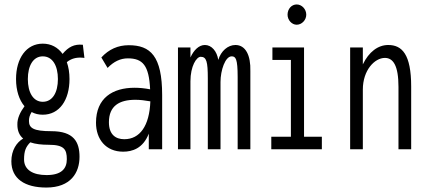

<svg xmlns="http://www.w3.org/2000/svg" viewBox="-20 -670 1915 862"><path d="M172 -155C247 -155 292 -221 292 -315C292 -343 288 -369 280 -391C303 -410 330 -414 359 -410L352 -469C313 -473 287 -459 261 -428C240 -457 210 -474 172 -474C98 -474 52 -408 52 -315C52 -264 66 -221 90 -193C71 -167 57 -139 58 -110C58 -83 67 -62 84 -48C55 -31 31 4 31 54C31 133 92 172 188 172C298 172 337 105 337 34C337 -33 311 -81 211 -81C130 -81 110 -95 110 -127C110 -141 113 -152 122 -167C137 -159 153 -155 172 -155ZM172 -213C129 -213 105 -255 105 -315C105 -375 129 -417 172 -417C216 -417 240 -375 240 -315C240 -255 216 -213 172 -213ZM88 46C88 8 96 -11 116 -31C139 -23 167 -20 199 -20C268 -20 280 1 280 45C280 88 255 116 189 116C127 116 88 92 88 46Z M533 11C573 11 622 -3 648 -70V0H708V-243C708 -419 655 -467 558 -467C510 -467 469 -449 435 -412L463 -365C491 -394 521 -408 554 -408C621 -408 649 -376 654 -269C628 -274 605 -276 584 -276C486 -276 411 -230 411 -119C411 -45 455 11 533 11ZM469 -121C469 -195 516 -222 588 -222C609 -222 632 -219 655 -215C651 -105 608 -45 538 -45C499 -45 469 -66 469 -121Z M779 0H835V-305C835 -373 862 -415 881 -415C907 -415 913 -394 913 -318V0H970V-302C970 -354 991 -417 1020 -417C1038 -417 1047 -407 1047 -324V0H1104V-351C1106 -421 1083 -468 1037 -468C1003 -468 972 -441 960 -401C954 -440 930 -468 900 -468C873 -468 850 -445 835 -412V-457H779Z M1312 -559C1335 -559 1355 -580 1355 -604C1355 -629 1335 -650 1312 -650C1289 -650 1271 -630 1271 -604C1271 -580 1290 -559 1312 -559ZM1198 0H1425V-56H1345V-457H1203V-401H1286V-56H1198Z M1552 0H1609V-268C1609 -355 1662 -410 1708 -410C1745 -410 1769 -376 1769 -280V0H1826V-282C1826 -426 1785 -468 1723 -468C1677 -468 1636 -437 1609 -381V-457H1552Z"/></svg>

Font: Inconsolata Condensed
Style: Regular
Weight: 400
Width: 3
Monospace: yes
Designer: Raph Levien, Cyreal, Brenton Simpson
Foundry: Raph Levien, Cyreal, Google
Version: Version 3.100